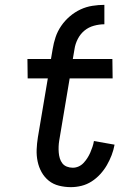

<svg xmlns="http://www.w3.org/2000/svg" viewBox="-20 -763 540 791"><path d="M197 -561Q201 -586 209 -610Q217 -634 232 -656Q247 -678 267.5 -695.5Q288 -713 311.5 -724Q335 -735 360.5 -739Q386 -743 410 -743V-663Q389 -663 367 -657Q345 -651 328 -637Q311 -623 300.5 -602.5Q290 -582 287 -561ZM272 8Q247 8 223 2Q199 -4 181 -18.5Q163 -33 151.5 -53.5Q140 -74 135 -98Q130 -122 131 -147Q132 -172 136 -197L177 -440H94L93 -520H190L197 -561H287L280 -520H443L444 -440H267L224 -184Q222 -172 221.5 -159.5Q221 -147 222 -134.5Q223 -122 226.5 -110.5Q230 -99 237 -90Q244 -81 255.5 -76.5Q267 -72 280 -72Q292 -72 303.5 -77Q315 -82 324 -91.5Q333 -101 340 -112Q347 -123 352 -134.5Q357 -146 361 -158Q365 -170 367 -182L452 -167Q448 -145 440 -124Q432 -103 420.5 -83Q409 -63 393 -45.5Q377 -28 357.5 -15.5Q338 -3 316 2.5Q294 8 272 8Z"/></svg>

Font: Iosevka Term Curly Medium
Style: Italic
Weight: 500
Italic angle: -9°
Designer: Belleve Invis
Foundry: Belleve Invis
Version: Version 32.3.0